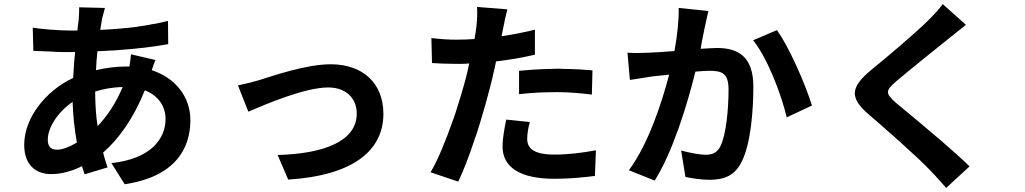

<svg xmlns="http://www.w3.org/2000/svg" viewBox="-20 -843 5040 944"><path d="M916 -252C916 -368 842 -460 726 -498C732 -517 740 -537 744 -548L624 -576C623 -561 620 -537 616 -516H598C549 -516 500 -509 452 -498C453 -528 456 -561 459 -591C473 -592 487 -592 501 -593L512 -594C526 -594 540 -595 554 -596L564 -597C652 -603 737 -613 807 -626L806 -740C785 -735 764 -731 743 -726L734 -725C710 -720 687 -716 663 -713L653 -711C596 -704 537 -699 473 -696C476 -716 479 -735 482 -752C487 -767 490 -784 496 -804L369 -807C370 -790 368 -767 367 -748C365 -735 364 -721 362 -707L361 -698C361 -696 361 -694 361 -693H322C261 -693 176 -701 141 -707L144 -593C171 -592 207 -590 242 -589L253 -588C276 -587 298 -587 318 -587H349C349 -585 349 -583 349 -582L348 -572L347 -563C345 -545 344 -527 343 -509L342 -499C342 -491 341 -483 341 -475L340 -465C340 -463 340 -462 340 -460C200 -394 99 -260 99 -131C99 -30 158 13 231 13C284 13 335 -2 383 -26C387 -12 392 1 396 14L509 -20C507 -26 505 -32 503 -38L500 -47C495 -62 491 -77 487 -93C562 -157 638 -263 692 -399C761 -372 794 -318 794 -258C794 -160 721 -62 528 -41L593 63C839 26 916 -110 916 -252ZM215 -152C215 -153 215 -155 215 -157C215 -214 262 -291 337 -342C339 -273 347 -204 358 -142C322 -121 288 -107 260 -107C230 -107 216 -123 215 -152ZM583 -415C549 -334 507 -272 460 -223C452 -270 449 -322 448 -379V-388V-393C487 -405 530 -414 583 -415Z M1865 -283C1865 -434 1764 -527 1606 -527C1485 -527 1322 -470 1254 -449C1224 -440 1180 -429 1150 -423L1201 -294C1286 -330 1478 -413 1594 -413C1681 -413 1734 -360 1734 -285C1734 -149 1574 -87 1345 -81L1397 40C1715 20 1865 -102 1865 -283Z M2389 -412C2397 -440 2403 -468 2409 -497L2412 -507C2413 -514 2414 -520 2416 -527L2418 -536C2418 -538 2418 -540 2419 -541C2486 -549 2550 -560 2610 -574V-697C2600 -695 2590 -693 2581 -690L2571 -688C2563 -686 2555 -685 2547 -683L2538 -681C2508 -675 2477 -669 2446 -665C2449 -679 2452 -693 2454 -705C2458 -727 2467 -770 2475 -797L2325 -809C2328 -786 2326 -746 2322 -709C2320 -693 2317 -673 2313 -651C2282 -649 2254 -648 2225 -648C2184 -648 2152 -650 2101 -656L2104 -533C2139 -531 2175 -529 2223 -529C2224 -529 2226 -529 2228 -529H2237C2253 -529 2270 -529 2287 -531C2281 -500 2274 -473 2267 -446C2255 -401 2239 -349 2222 -296L2219 -286C2216 -279 2214 -272 2212 -265L2208 -255C2173 -155 2133 -56 2097 4L2233 50C2259 -4 2287 -77 2312 -153L2315 -163C2316 -165 2317 -166 2317 -168L2321 -178C2327 -197 2333 -216 2339 -235L2342 -245C2360 -304 2376 -362 2389 -412ZM2893 -497C2883 -498 2873 -499 2863 -499L2853 -500C2848 -500 2843 -501 2838 -501L2828 -502C2820 -502 2812 -502 2804 -503H2794C2784 -504 2774 -504 2764 -504H2755C2743 -505 2732 -505 2721 -505C2710 -505 2700 -505 2690 -504H2680C2628 -503 2577 -499 2532 -495V-380C2561 -383 2588 -386 2615 -387L2625 -388C2656 -389 2687 -390 2721 -390C2782 -390 2840 -384 2890 -378L2893 -497ZM2905 22 2910 -104C2838 -91 2773 -83 2706 -83C2599 -83 2572 -117 2572 -161C2572 -183 2577 -215 2585 -243L2469 -255C2461 -215 2451 -168 2451 -122C2451 -21 2537 36 2705 36C2785 36 2849 29 2905 22Z M3399 -491C3427 -493 3451 -495 3467 -495C3530 -495 3562 -483 3562 -403C3562 -304 3550 -183 3523 -126C3507 -92 3482 -82 3449 -82C3422 -82 3368 -92 3329 -103L3350 27C3384 34 3429 41 3468 41C3543 41 3595 19 3628 -51C3671 -137 3684 -299 3684 -417C3684 -561 3613 -607 3507 -607C3486 -607 3457 -605 3425 -603C3426 -611 3428 -619 3429 -628L3431 -638C3436 -663 3440 -687 3445 -708C3450 -733 3457 -763 3463 -789L3317 -804C3318 -741 3310 -668 3296 -592C3245 -588 3201 -585 3170 -584C3133 -583 3101 -581 3065 -584L3077 -450C3107 -455 3157 -462 3185 -467C3204 -469 3234 -472 3270 -476C3234 -339 3169 -137 3072 -6L3199 45C3242 -24 3281 -113 3313 -203L3317 -214C3352 -313 3380 -413 3399 -491ZM3972 -324C3957 -374 3928 -448 3895 -521L3890 -531C3861 -595 3828 -656 3800 -695L3683 -645C3754 -557 3822 -377 3848 -266L3972 -324Z M4747 -25C4710 -61 4662 -104 4612 -147L4604 -154C4539 -210 4471 -266 4423 -306L4417 -311C4406 -320 4396 -329 4387 -336C4333 -383 4332 -396 4385 -442C4452 -499 4579 -601 4644 -653C4664 -669 4690 -690 4717 -711L4725 -718C4727 -719 4728 -720 4729 -721L4615 -823C4599 -799 4568 -767 4539 -738C4472 -673 4341 -562 4262 -498C4162 -414 4154 -363 4254 -278C4285 -252 4321 -220 4358 -187L4371 -176C4373 -174 4376 -171 4379 -169L4387 -161C4393 -156 4398 -152 4404 -147L4412 -139C4466 -90 4517 -44 4547 -12C4569 10 4589 33 4610 56L4616 63C4622 69 4627 75 4632 81L4747 -25Z"/></svg>

Font: Glow Sans TC Normal
Style: Bold
Weight: 700
Designer: Ryoko NISHIZUKA (kana, bopomofo & ideographs); Paul D. Hunt (Latin, Greek & Cyrillic); Sandoll Communications, Soo-young
Version: Version 0.93